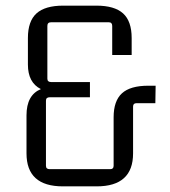

<svg xmlns="http://www.w3.org/2000/svg" viewBox="-20 -658 604 681"><path d="M323 3H203Q74 3 74 -114V-249Q74 -321 125 -342Q79 -365 79 -429V-523Q79 -583 109.5 -610.5Q140 -638 204 -638H322Q386 -638 416.5 -610.5Q447 -583 447 -523V-463H378V-566Q378 -579 366 -579H161Q148 -579 148 -566V-379Q148 -367 161 -367H299V-313H156Q143 -313 143 -301V-70Q143 -58 156 -58H371Q383 -58 383 -70V-242Q383 -300 412.5 -327Q442 -354 506 -354H532L531 -292H464Q452 -292 452 -280V-114Q452 3 323 3Z"/></svg>

Font: Gemunu Libre Light
Style: Regular
Weight: 300
Designer: Puspanada Ekanayake, Sola Matas, Pathum Egodawatta, Kosala Senevirathne
Foundry: mooniak
Version: Version 1.100